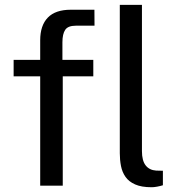

<svg xmlns="http://www.w3.org/2000/svg" viewBox="-20 -763 739 789"><path d="M363.4 -517V-449.3H237.9V0H145.2V-449.3H36V-517H145.2V-597.2Q145.2 -658.5 176.6 -690.8Q207.9 -723 270.7 -723H368L368.4 -657.4H291.3Q259.4 -657.4 248 -640.4Q236.5 -623.4 236.5 -589V-517ZM602.8 6.4Q561.2 6.4 535.4 -5.1Q509.5 -16.5 495.8 -36.1Q482.1 -55.7 477.2 -80.8Q472.3 -105.8 472.3 -133V-743H563.3V-142Q563.3 -102.8 578.6 -83.3Q593.8 -63.9 621.5 -62L649.4 -61.3V-1.7Q637.8 1.8 625.4 4.1Q613 6.4 602.8 6.4Z"/></svg>

Font: Public Sans Thin
Style: Regular
Weight: 100
Designer: The Public Sans project authors (U.S. Web Design System). Libre Franklin designed by Pablo Impallari and Rodrigo Fuenzal
Version: Version 1.008